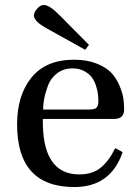

<svg xmlns="http://www.w3.org/2000/svg" viewBox="-20 -743 554 775"><path d="M117 -680Q117 -694 130.5 -708.5Q144 -723 156 -723Q180 -723 220 -682L339 -562L324 -542L173 -626Q117 -656 117 -680ZM49 -241Q49 -359 107.5 -430.5Q166 -502 279 -502Q331 -502 370 -486.5Q409 -471 429.5 -449Q450 -427 462.5 -397Q475 -367 478 -345Q481 -323 481 -301Q481 -263 441 -263H153Q149 -39 300 -39Q354 -39 387.5 -67Q421 -95 445 -145L475 -129Q427 12 280 12Q49 12 49 -241ZM154 -301H343Q363 -301 370 -309Q377 -317 377 -333Q377 -347 375.5 -362Q374 -377 367.5 -397Q361 -417 350 -431.5Q339 -446 319 -456.5Q299 -467 273 -467Q237 -467 211 -447.5Q185 -428 174 -398.5Q163 -369 158.5 -345Q154 -321 154 -301Z"/></svg>

Font: Linguistics Pro
Style: Regular
Weight: 400
Designer: Stefan Peev, Context Ltd
Foundry: Stefan Peev, Context Ltd
Version: Version 001.000